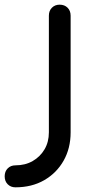

<svg xmlns="http://www.w3.org/2000/svg" viewBox="-118 -567 424 821"><path d="M-52 234Q-72 234 -85 221Q-98 208 -98 187Q-98 166 -85 153Q-72 140 -52 140Q-10 140 22 121.5Q54 103 72.5 71.5Q91 40 91 -1V-500Q91 -521 104 -534Q117 -547 137 -547Q158 -547 171 -534Q184 -521 184 -500V-1Q184 67 154 120Q124 173 71 203.5Q18 234 -52 234Z"/></svg>

Font: Comfortaa SemiBold
Style: Regular
Weight: 600
Designer: Johan Aakerlund
Foundry: Johan Aakerlund
Version: Version 3.104; ttfautohint (v1.8.1.43-b0c9)